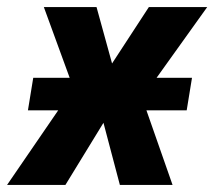

<svg xmlns="http://www.w3.org/2000/svg" viewBox="-53 -523 606 543"><path d="M-33 0 174 -302 178 -210 71 -503H220L266 -336H259L368 -503H533L324 -211L331 -297L435 0H286L239 -178H241L132 0ZM26 -211 41 -303H490L475 -211Z"/></svg>

Font: Nunito Sans 7pt Condensed ExtraBold
Style: Italic
Weight: 800
Width: 3
Italic angle: -9°
Designer: Vernon Adams
Foundry: Vernon Adams
Version: Version 3.101;gftools[0.9.27]